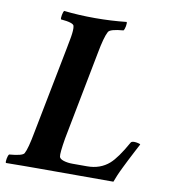

<svg xmlns="http://www.w3.org/2000/svg" viewBox="-84 -711 694 780"><g transform="rotate(10 262.5 -321.5)"><path d="M211.9 -137.7Q201.2 -74.2 204.1 -60.5Q206.1 -51.3 222.4 -46.1Q238.8 -41 258.8 -41H319.3Q373.5 -41 410.2 -73.2Q439 -98.6 476.6 -166Q479.5 -171.9 491.2 -171.9Q498 -171.9 506.6 -169.9Q515.1 -168 516.6 -166Q514.6 -162.6 499.8 -134Q484.9 -105.5 479.5 -94.7Q474.1 -84 463.4 -62.3Q452.6 -40.5 446.3 -25.4Q439.9 -10.3 435.5 2H121.1Q92.8 2 63.5 2.2Q34.2 2.4 15.1 2.7Q-3.9 2.9 -7.8 2.9Q-10.3 -1.5 -7.8 -14.9Q-5.4 -28.3 -1 -33.2Q54.2 -37.6 60.5 -49.8Q71.8 -69.8 85 -141.6L155.3 -501Q156.2 -505.9 158.4 -517.8Q160.6 -529.8 161.6 -534.4Q162.6 -539.1 164.1 -548.3Q165.5 -557.6 166 -562Q166.5 -566.4 167 -573Q167.5 -579.6 167.2 -584.2Q167 -588.9 166 -592.8Q164.1 -606 111.3 -610.4Q109.4 -615.2 111.8 -628.7Q114.3 -642.1 118.2 -646.5Q177.7 -639.6 247.1 -639.6Q312.5 -639.6 376 -646.5Q378.4 -642.1 376 -628.7Q373.5 -615.2 369.1 -610.4Q314.5 -606 307.6 -592.8Q294.9 -569.8 282.2 -501Z"/></g></svg>

Font: Crimson
Style: BoldItalic
Weight: 700
Italic angle: -11°
Version: Version 0.8